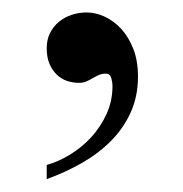

<svg xmlns="http://www.w3.org/2000/svg" viewBox="-20 -117 290 305"><path d="M199.2 4.9Q199.2 36.1 187.5 61.8Q175.8 87.4 155.8 107.4Q135.7 127.4 109.4 142.3Q83 157.2 54.2 167.5V145Q72.3 140.1 91.1 128.7Q109.9 117.2 124.8 101.1Q139.6 85 149.2 64.2Q158.7 43.5 158.7 19Q158.7 13.7 156.7 6.8Q154.8 0 147.9 0Q142.1 0 137 2.2Q131.8 4.4 127 7.3Q122.1 10.3 116.9 12.5Q111.8 14.6 106 14.6Q95.7 14.6 86.4 11.5Q77.1 8.3 70.1 1.5Q63 -5.4 58.6 -15.6Q54.2 -25.9 54.2 -40.5Q54.2 -53.7 59.3 -64.2Q64.5 -74.7 73.2 -82Q82 -89.4 93.5 -93.3Q105 -97.2 117.7 -97.2Q131.8 -97.2 146.2 -90.6Q160.6 -84 172.4 -71.3Q184.1 -58.6 191.7 -39.6Q199.2 -20.5 199.2 4.9Z"/></svg>

Font: Doulos SIL Am
Style: Regular
Weight: 400
Designer: Walt Agee, Victor Gaultney, Peter Martin, Debbi Hosken, Becca Hirsbrunner
Foundry: SIL International
Version: Version 5.000